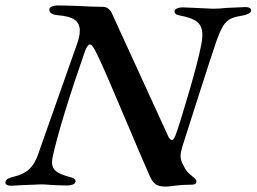

<svg xmlns="http://www.w3.org/2000/svg" viewBox="-32 -678 942 705"><path d="M-12 -9Q-11 -17 -3.5 -21.5Q4 -26 18 -29Q55 -38 74.5 -56Q94 -74 106 -106L251 -517Q261 -544 261 -566Q261 -592 242 -605.5Q223 -619 181 -622Q149 -625 149 -643Q149 -650 158.5 -654Q168 -658 178 -658Q201 -658 259 -656Q304 -653 345 -653Q365 -653 377 -633L585 -179Q587 -174 591 -169Q595 -164 599 -164Q603 -164 606 -168.5Q609 -173 612 -180Q625 -213 660.5 -334.5Q696 -456 707 -514Q711 -531 711 -550Q711 -582 692 -597.5Q673 -613 629 -621Q608 -624 609 -637Q609 -643 618 -647Q627 -651 638 -651Q647 -651 707 -648Q739 -646 749 -646Q775 -646 800 -649Q857 -652 869 -652Q890 -652 890 -639Q890 -633 879.5 -627.5Q869 -622 854 -620Q828 -616 813 -608Q798 -600 787 -582Q776 -564 763 -528Q739 -457 702.5 -343Q666 -229 637 -138Q631 -117 631 -105Q631 -88 643 -68Q651 -49 670 -34Q675 -30 682 -24Q689 -18 689 -12Q689 -5 685 -2.5Q681 0 673 0Q641 0 607 4Q601 5 593 6Q585 7 574 7Q550 7 537.5 -3Q525 -13 515 -38Q498 -76 449 -192Q438 -217 386 -340Q334 -463 314 -499Q304 -515 298 -515Q290 -515 280 -490Q191 -234 162 -105Q159 -92 159 -82Q159 -61 173.5 -49.5Q188 -38 221 -29Q249 -23 245 -10Q244 -4 235.5 -0.5Q227 3 216 3Q185 3 155 1Q133 -1 119 -1Q109 -1 46 2L9 4Q-1 4 -7 0.5Q-13 -3 -12 -9Z"/></svg>

Font: EB Garamond SemiBold
Style: Italic
Weight: 600
Italic angle: -17.2°
Designer: Georg Duffner and Octavio Pardo
Foundry: Georg Duffner
Version: Version 1.000